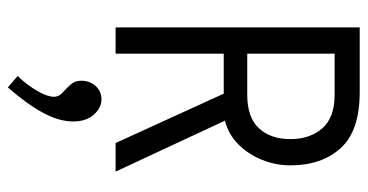

<svg xmlns="http://www.w3.org/2000/svg" viewBox="-244 -419 938 490"><g transform="rotate(90 225.0 -174.0)"><path d="M50 0V-623H215Q314 -623 358 -574.5Q402 -526 402 -446Q402 -409 388 -374Q374 -339 348.5 -313.5Q323 -288 288 -279L418 0H345L219 -276H117V0ZM117 -336H222Q280 -336 307.5 -366Q335 -396 335 -446Q335 -496 307.5 -527.5Q280 -559 222 -559H117ZM203 275 174 250Q197 226 212 200Q227 174 227 157Q227 145 216.5 135.5Q206 126 196 115Q186 104 186 88Q186 66 199.5 51Q213 36 234 36Q255 36 272.5 55.5Q290 75 290 108Q290 144 268 185Q246 226 203 275Z"/></g></svg>

Font: Inconsolata SemiCondensed
Style: Regular
Weight: 400
Width: 4
Monospace: yes
Designer: Raph Levien, Cyreal, Brenton Simpson
Foundry: Raph Levien, Cyreal, Google
Version: Version 3.000; ttfautohint (v1.8.2.53-6de2)